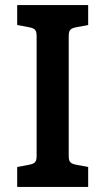

<svg xmlns="http://www.w3.org/2000/svg" viewBox="-20 -740 417 760"><path d="M329 -79 281 -88C256 -93 252 -101 252 -126V-594C252 -619 256 -627 281 -632L329 -641V-720H48V-641L96 -632C121 -627 125 -619 125 -594V-126C125 -101 121 -93 96 -88L48 -79V0H329Z"/></svg>

Font: Enriqueta
Style: Bold
Weight: 700
Designer: Viviana Monsalve, Gustavo Ibarra
Foundry: Viviana Monsalve, Gustavo Ibarra
Version: Version 1.002